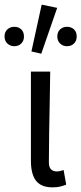

<svg xmlns="http://www.w3.org/2000/svg" viewBox="-51 -794 350 826"><path d="M175 12Q141.1 12 120.8 -1.1Q100.5 -14.1 91.3 -39.6Q82 -65 82 -101.4V-486.1H165Q164.3 -420.4 162.9 -352.4Q161.4 -284.5 160.4 -219.2Q159.3 -153.8 159.3 -95.4Q159.3 -74.8 168.4 -65.7Q177.5 -56.5 193.2 -56.5Q199.8 -56.5 207.1 -58Q214.4 -59.5 222.7 -62.5L233.8 0.3Q222.8 4.8 209 8.4Q195.2 12 175 12ZM10.3 -595.2Q-7.1 -595.2 -19.3 -606.8Q-31.5 -618.4 -31.5 -636.9Q-31.5 -656.5 -19.3 -667.6Q-7.1 -678.7 10.3 -678.7Q28.7 -678.7 40.4 -667.6Q52.1 -656.5 52.1 -636.9Q52.1 -618.4 40.4 -606.8Q28.7 -595.2 10.3 -595.2ZM126.6 -562.9 84.2 -572.6 128.3 -774.1 195 -760.2ZM237.2 -595.2Q219.8 -595.2 207.6 -606.8Q195.5 -618.4 195.5 -636.9Q195.5 -656.5 207.6 -667.6Q219.8 -678.7 237.2 -678.7Q255.6 -678.7 267.3 -667.6Q279 -656.5 279 -636.9Q279 -618.4 267.3 -606.8Q255.6 -595.2 237.2 -595.2Z"/></svg>

Font: Source Sans Variable
Style: Regular
Weight: 200
Designer: Paul D. Hunt
Foundry: Adobe Systems Incorporated
Version: Version 3.006;hotconv 1.0.111;makeotfexe 2.5.65597